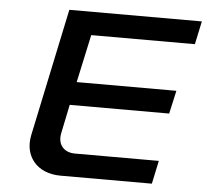

<svg xmlns="http://www.w3.org/2000/svg" viewBox="-49 -723 837 775"><g transform="rotate(5 369.0 -335.0)"><path d="M201 -670 92 -153C74 -68 127 0 224 0H594L614 -94H274C229 -94 202 -125 212 -172L236 -288H639L660 -382H256L298 -576H718L738 -670Z"/></g></svg>

Font: LT Wave Medium
Style: Italic
Weight: 500
Designer: Daniel Lyons
Version: Version 2.5 (Glyphs App)